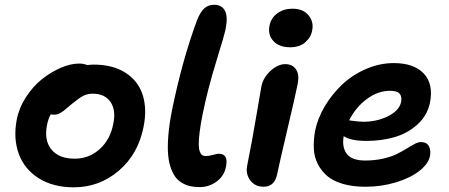

<svg xmlns="http://www.w3.org/2000/svg" viewBox="-20 -780 1899 812"><path d="M292 12.2Q205.1 12.2 144.3 -25.9Q83.5 -64 59.6 -128.9Q35.6 -193.8 50.8 -273.9Q60.5 -324.2 90.1 -369.6Q119.6 -415 157.7 -445.3Q195.8 -475.6 237.3 -493.4Q278.8 -511.2 314.9 -511.2Q333 -511.2 349.1 -504.9Q366.7 -506.8 376 -506.8Q457 -506.8 510.7 -472.4Q564.5 -438 583.5 -378.4Q602.5 -318.8 586.9 -242.2Q564 -127.4 481.9 -57.6Q399.9 12.2 292 12.2ZM179.2 -252.9Q165.5 -187 197.3 -147.9Q229 -108.9 295.9 -108.9Q356.4 -108.9 401.4 -149.2Q446.3 -189.5 459 -255.9Q471.2 -314 447.3 -348.9Q423.3 -383.8 372.1 -383.8Q348.6 -383.8 330.8 -374Q313 -364.3 283.2 -339.8Q276.9 -335 265.1 -324.7Q253.4 -314.5 249 -311.3Q244.6 -308.1 236.6 -303Q228.5 -297.9 221.7 -296.4Q214.8 -294.9 206.1 -294.9Q200.7 -294.9 194.8 -296.9Q183.6 -276.4 179.2 -252.9Z M824.7 11.2Q805.7 11.2 789.8 8.5Q773.9 5.9 756.3 -2.9Q738.8 -11.7 726.3 -25.9Q713.9 -40 704.1 -65.2Q694.3 -90.3 691.2 -124Q688 -157.7 691.9 -207Q695.8 -256.3 708 -316.9Q751 -525.9 813 -693.8Q827.1 -729.5 844 -744.6Q860.8 -759.8 885.7 -759.8Q918.5 -759.8 931.6 -733.9Q944.8 -708 933.6 -654.8Q928.2 -628.9 893.6 -516.8Q858.9 -404.8 836.9 -296.9Q828.1 -252.9 824.2 -220.7Q820.3 -188.5 820.6 -169.4Q820.8 -150.4 825 -139.2Q829.1 -127.9 835 -124Q840.8 -120.1 849.6 -120.1Q864.3 -120.1 881.1 -125Q897.9 -129.9 904.8 -129.9Q947.3 -129.9 935.5 -74.2Q928.2 -36.1 896.5 -12.5Q864.7 11.2 824.7 11.2Z M1206.5 -580.1Q1160.6 -580.1 1136.5 -606.2Q1112.3 -632.3 1119.6 -670.9Q1126 -704.1 1152.8 -723.6Q1179.7 -743.2 1216.3 -743.2Q1262.7 -743.2 1285.2 -714.8Q1307.6 -686.5 1300.3 -651.9Q1295.4 -622.6 1271.2 -601.3Q1247.1 -580.1 1206.5 -580.1ZM1094.7 9.8Q1058.6 9.8 1038.3 -17.3Q1018.1 -44.4 1025.4 -80.1Q1046.9 -187 1063.5 -286.9Q1080.1 -386.7 1085.4 -414.1Q1092.8 -451.7 1124 -480.2Q1155.3 -508.8 1186.5 -508.8Q1216.3 -508.8 1231.4 -487.1Q1246.6 -465.3 1239.3 -426.8Q1232.4 -390.1 1195.8 -234.6Q1159.2 -79.1 1152.3 -43.9Q1141.6 9.8 1094.7 9.8Z M1525.4 9.8Q1471.7 9.8 1430.4 -2.2Q1389.2 -14.2 1364 -35.6Q1338.9 -57.1 1323.7 -86.9Q1308.6 -116.7 1307.1 -151.9Q1305.7 -187 1312.5 -226.1Q1322.8 -278.3 1353 -329.6Q1383.3 -380.9 1426.5 -421.9Q1469.7 -462.9 1527.3 -488Q1585 -513.2 1645.5 -513.2Q1731 -513.2 1772.5 -468.8Q1814 -424.3 1798.3 -345.2Q1787.1 -291.5 1746.1 -254.2Q1705.1 -216.8 1649.9 -200.4Q1594.7 -184.1 1530.3 -184.1Q1463.4 -184.1 1433.6 -204.1Q1425.3 -158.7 1446.3 -129.9Q1467.3 -101.1 1524.4 -101.1Q1564.9 -101.1 1600.1 -109.1Q1635.3 -117.2 1658.2 -128.7Q1681.2 -140.1 1699.7 -151.6Q1718.3 -163.1 1733.4 -171.1Q1748.5 -179.2 1760.3 -179.2Q1784.2 -179.2 1793.7 -162.1Q1803.2 -145 1798.3 -119.1Q1791.5 -86.9 1753.9 -57.4Q1716.3 -27.8 1655 -9Q1593.8 9.8 1525.4 9.8ZM1629.4 -396Q1578.1 -396 1531.2 -361.1Q1484.4 -326.2 1456.5 -271Q1496.1 -265.1 1515.6 -265.1Q1574.7 -265.1 1621.3 -288.6Q1668 -312 1676.3 -348.1Q1680.7 -372.6 1669.7 -384.3Q1658.7 -396 1629.4 -396Z"/></svg>

Font: Shantell Sans Normal
Style: Italic
Weight: 600
Italic angle: -11.31°
Designer: Stephen Nixon, Anya Danilova, Shantell Martin
Foundry: Arrow Type
Version: Version 1.006;[559af2be0]